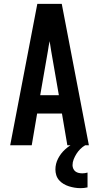

<svg xmlns="http://www.w3.org/2000/svg" viewBox="-20 -755 515 998"><path d="M33 0 174 -735H301L442 0H330L302 -165H173L145 0ZM189 -260H286L246 -490Q244 -503 242 -515.5Q240 -528 238 -541Q235 -528 233 -515.5Q231 -503 229 -490ZM399 223Q383 223 368 220.5Q353 218 338.5 213.5Q324 209 310.5 201Q297 193 287 181.5Q277 170 272.5 155.5Q268 141 268 126Q268 96 282 69Q296 42 318 22Q340 2 367 -12Q394 -26 423 -33V0Q409 8 397.5 19.5Q386 31 377.5 44.5Q369 58 363 73Q357 88 357 104Q357 113 361 122Q365 131 372.5 136.5Q380 142 389.5 144Q399 146 408 146Q415 146 421.5 145Q428 144 435 142V219Q426 221 417 222Q408 223 399 223Z"/></svg>

Font: Iosevka QP
Style: Bold
Weight: 700
Designer: Belleve Invis
Foundry: Belleve Invis
Version: Version 20.0.0; ttfautohint (v1.8.4)